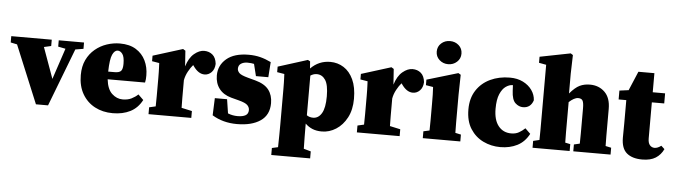

<svg xmlns="http://www.w3.org/2000/svg" viewBox="-64 -967 5000 1422"><g transform="rotate(5 2436.0 -256.0)"><path d="M343 -440V-487H531V-440L471 -430L306 0H216L38 -430L-10 -440V-487H291V-440L238 -428L321 -198L398 -429Z M785 -449Q762 -449 746 -415Q730 -381 728 -288H775Q811 -288 823.5 -302.5Q836 -317 836 -355Q836 -407 820.5 -428Q805 -449 785 -449ZM788 16Q713 16 654.5 -15Q596 -46 562 -104.5Q528 -163 528 -245Q528 -310 551 -358Q574 -406 613 -438.5Q652 -471 700 -487Q748 -503 797 -503Q869 -503 916.5 -473.5Q964 -444 988 -394.5Q1012 -345 1012 -284Q1012 -268 1011 -256.5Q1010 -245 1007 -231H729Q737 -158 772.5 -125Q808 -92 852 -92Q890 -92 917.5 -105.5Q945 -119 966 -139L1005 -101Q973 -40 917.5 -12Q862 16 788 16Z M1053 0V-51L1101 -62Q1102 -98 1102 -138.5Q1102 -179 1102 -210V-273Q1102 -301 1101.5 -318Q1101 -335 1100.5 -349.5Q1100 -364 1099 -384L1045 -393V-434L1266 -503L1284 -492L1292 -376Q1312 -441 1349.5 -472Q1387 -503 1423 -503Q1460 -503 1485.5 -481.5Q1511 -460 1516 -414Q1514 -374 1492 -351.5Q1470 -329 1440 -329Q1394 -329 1356 -384L1351 -391Q1333 -371 1315.5 -339Q1298 -307 1292 -273V-210Q1292 -181 1292 -142Q1292 -103 1293 -68L1371 -51V0Z M1711 16Q1607 16 1527 -33L1532 -161H1623L1639 -57Q1656 -50 1674 -46.5Q1692 -43 1711 -43Q1749 -43 1770 -55Q1791 -67 1791 -95Q1791 -115 1775.5 -131Q1760 -147 1710 -160L1653 -175Q1594 -191 1563 -231.5Q1532 -272 1532 -330Q1532 -405 1589.5 -454Q1647 -503 1755 -503Q1801 -503 1840.5 -493Q1880 -483 1921 -463L1913 -350H1821L1799 -439Q1789 -441 1777.5 -442.5Q1766 -444 1750 -444Q1722 -444 1702.5 -431.5Q1683 -419 1683 -393Q1683 -377 1697 -362Q1711 -347 1763 -333L1819 -318Q1889 -299 1919.5 -259Q1950 -219 1950 -160Q1950 -72 1885.5 -28Q1821 16 1711 16Z M1985 222V170L2030 160Q2031 110 2031.5 68.5Q2032 27 2032 -8V-272Q2032 -300 2031.5 -317Q2031 -334 2030.5 -349Q2030 -364 2029 -384L1975 -393V-434L2194 -503L2211 -494L2215 -441Q2276 -503 2361 -503Q2416 -503 2461 -474.5Q2506 -446 2532.5 -389Q2559 -332 2559 -246Q2559 -164 2528 -105.5Q2497 -47 2447.5 -15.5Q2398 16 2342 16Q2302 16 2272 3.5Q2242 -9 2219 -32V-8Q2219 26 2219.5 66.5Q2220 107 2221 155L2274 170V222ZM2269 -404Q2256 -404 2244.5 -400Q2233 -396 2222 -389V-94Q2242 -80 2269 -80Q2309 -80 2333 -120.5Q2357 -161 2357 -246Q2357 -332 2333 -368Q2309 -404 2269 -404Z M2602 0V-51L2650 -62Q2651 -98 2651 -138.5Q2651 -179 2651 -210V-273Q2651 -301 2650.5 -318Q2650 -335 2649.5 -349.5Q2649 -364 2648 -384L2594 -393V-434L2815 -503L2833 -492L2841 -376Q2861 -441 2898.5 -472Q2936 -503 2972 -503Q3009 -503 3034.5 -481.5Q3060 -460 3065 -414Q3063 -374 3041 -351.5Q3019 -329 2989 -329Q2943 -329 2905 -384L2900 -391Q2882 -371 2864.5 -339Q2847 -307 2841 -273V-210Q2841 -181 2841 -142Q2841 -103 2842 -68L2920 -51V0Z M3092 0V-51L3137 -61Q3138 -98 3138 -138.5Q3138 -179 3138 -210V-258Q3138 -299 3137.5 -326.5Q3137 -354 3135 -384L3081 -393V-434L3313 -503L3331 -492L3328 -343V-210Q3328 -179 3328 -137.5Q3328 -96 3329 -60L3371 -51V0ZM3231 -562Q3193 -562 3166 -586.5Q3139 -611 3139 -648Q3139 -686 3166 -710Q3193 -734 3231 -734Q3269 -734 3296 -710Q3323 -686 3323 -648Q3323 -611 3296 -586.5Q3269 -562 3231 -562Z M3669 16Q3601 16 3542 -12.5Q3483 -41 3446.5 -98Q3410 -155 3410 -242Q3410 -325 3448 -383.5Q3486 -442 3551 -472.5Q3616 -503 3696 -503Q3752 -503 3794 -482Q3836 -461 3860.5 -426.5Q3885 -392 3887 -351Q3868 -293 3811 -293Q3780 -293 3754 -317Q3728 -341 3725 -407L3723 -449H3719Q3696 -449 3670.5 -431.5Q3645 -414 3627.5 -373.5Q3610 -333 3610 -264Q3610 -181 3645.5 -136.5Q3681 -92 3741 -92Q3774 -92 3798 -105.5Q3822 -119 3843 -139L3882 -101Q3850 -40 3795 -12Q3740 16 3669 16Z M3908 0V-51L3954 -62Q3955 -98 3955 -138.5Q3955 -179 3955 -210V-621L3901 -631V-676L4129 -721L4146 -710L4142 -571V-424Q4182 -471 4215.5 -487Q4249 -503 4291 -503Q4358 -503 4401.5 -460.5Q4445 -418 4445 -336V-210Q4445 -178 4445 -137Q4445 -96 4446 -60L4488 -51V0H4211V-51L4254 -61Q4255 -97 4255 -138Q4255 -179 4255 -210V-323Q4255 -364 4246.5 -380Q4238 -396 4213 -396Q4198 -396 4180.5 -386.5Q4163 -377 4145 -360V-210Q4145 -179 4145 -137.5Q4145 -96 4146 -59L4184 -51V0Z M4724 16Q4650 16 4609 -18.5Q4568 -53 4568 -133Q4568 -162 4568.5 -186.5Q4569 -211 4569 -240V-412H4512V-478L4580 -487L4640 -629H4759V-487H4851V-412H4759V-144Q4759 -110 4773 -94Q4787 -78 4808 -78Q4831 -78 4857 -98L4882 -75Q4862 -32 4824 -8Q4786 16 4724 16Z"/></g></svg>

Font: Source Serif Pro Black
Style: Regular
Weight: 900
Designer: Frank Grießhammer
Foundry: Adobe Systems Incorporated
Version: Version 3.001;hotconv 1.0.111;makeotfexe 2.5.65597